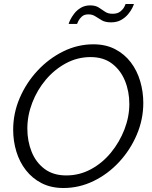

<svg xmlns="http://www.w3.org/2000/svg" viewBox="-20 -937 762 962"><path d="M298 5Q236 5 189 -19Q142 -43 110 -84Q78 -125 62 -177.5Q46 -230 46 -287Q46 -370 79 -446.5Q112 -523 168.5 -583.5Q225 -644 297 -679.5Q369 -715 448 -715Q510 -715 557 -690.5Q604 -666 635.5 -624.5Q667 -583 682.5 -530Q698 -477 698 -421Q698 -339 665.5 -262.5Q633 -186 577 -125.5Q521 -65 449 -30Q377 5 298 5ZM312 -58Q378 -58 435.5 -89Q493 -120 536 -172.5Q579 -225 603.5 -288.5Q628 -352 628 -416Q628 -479 606 -532.5Q584 -586 541 -618.5Q498 -651 434 -651Q368 -651 310.5 -620Q253 -589 209.5 -537.5Q166 -486 141.5 -422Q117 -358 117 -293Q117 -230 138.5 -176.5Q160 -123 203.5 -90.5Q247 -58 312 -58ZM536 -825Q508 -825 490.5 -835Q473 -845 458 -855Q443 -865 423 -865Q402 -865 390 -854Q378 -843 372.5 -831.5Q367 -820 366 -817H324Q325 -823 332 -837.5Q339 -852 352 -869Q365 -886 385 -898Q405 -910 432 -910Q458 -910 474.5 -899.5Q491 -889 506 -878.5Q521 -868 544 -868Q569 -868 583 -879.5Q597 -891 603 -903Q609 -915 609 -917H651Q650 -912 643 -897.5Q636 -883 622 -866Q608 -849 587 -837Q566 -825 536 -825Z"/></svg>

Font: Raleway
Style: Italic
Weight: 400
Italic angle: -12°
Designer: Matt McInerney, Pablo Impallari, Rodrigo Fuenzalida
Foundry: Matt McInerney, Pablo Impallari, Rodrigo Fuenzalida
Version: Version 4.026